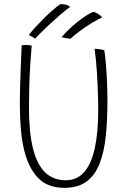

<svg xmlns="http://www.w3.org/2000/svg" viewBox="-20 -906 646 948"><path d="M297.5 21.5Q214.5 21.5 167.5 -28Q120.5 -77.5 99.5 -163.5Q88 -211 83 -268.2Q78 -325.5 78 -390Q78 -424.5 79 -465.5Q80 -506.5 81.5 -547.8Q83 -589 84.5 -624.2Q86 -659.5 87 -682Q91 -683 96.2 -683.5Q101.5 -684 107 -684Q116.5 -684 124.5 -683Q132.5 -682 136.5 -681Q132.5 -637 129.2 -583.2Q126 -529.5 124.5 -476Q123 -422.5 123 -378.5Q123 -318 127.5 -268.2Q132 -218.5 141.5 -179Q161 -96 201.5 -56Q242 -16 305 -16Q360 -16 395.2 -55.8Q430.5 -95.5 447.8 -173.2Q465 -251 465 -364Q465 -388.5 464.2 -417.8Q463.5 -447 462.2 -478.5Q461 -510 459 -542.5Q457 -575 454 -606Q451 -637 447 -665Q453 -665 459 -664.5Q465 -664 471.2 -663.2Q477.5 -662.5 483.5 -661Q489.5 -659.5 495 -658Q500 -627 503.2 -585Q506.5 -543 508.5 -497.2Q510.5 -451.5 510.5 -409Q510.5 -312.5 502.2 -233.5Q494 -154.5 471.5 -97.5Q449 -40.5 407 -9.5Q365 21.5 297.5 21.5ZM279 -886Q291 -885.5 299.2 -884Q307.5 -882.5 314 -879.8Q320.5 -877 326 -871.5Q305.5 -857 279.2 -834.5Q253 -812 227.2 -788Q201.5 -764 181.5 -744.2Q161.5 -724.5 154 -715Q150.5 -717.5 140.2 -723.5Q130 -729.5 122.5 -733Q131.5 -746 150.5 -767Q169.5 -788 192.8 -811.5Q216 -835 239 -855Q262 -875 279 -886ZM442 -847.5Q449.5 -845.5 457.5 -841.2Q465.5 -837 472.8 -831.5Q480 -826 484 -819.5Q461.5 -810 433.8 -793Q406 -776 378 -755.5Q350 -735 327.5 -714.5Q323 -715.5 308.5 -717.8Q294 -720 284 -722Q297.5 -739 318 -758.8Q338.5 -778.5 361.5 -797Q384.5 -815.5 405.8 -829.2Q427 -843 442 -847.5Z"/></svg>

Font: Grandstander Thin Thin
Style: Regular
Weight: 250
Version: Version 1.200